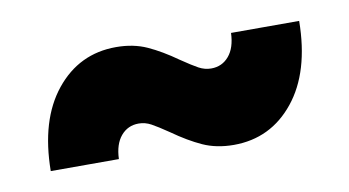

<svg xmlns="http://www.w3.org/2000/svg" viewBox="-39 -543 697 383"><g transform="rotate(-10 310.0 -351.5)"><path d="M346.5 -247.5C364.8 -239.2 385.7 -235 409 -235C459 -235 499.8 -254.7 531.5 -294C563.2 -333.3 579.3 -387.3 580 -456H442C441.3 -436 436.3 -420.5 427 -409.5C417.7 -398.5 405.7 -393 391 -393C382.3 -393 374 -395.2 366 -399.5C358 -403.8 346.7 -411 332 -421C311.3 -435.7 291.8 -447.2 273.5 -455.5C255.2 -463.8 234.3 -468 211 -468C161 -468 120.2 -448.3 88.5 -409C56.8 -369.7 40.7 -315.7 40 -247H178C178.7 -267 183.7 -282.5 193 -293.5C202.3 -304.5 214.3 -310 229 -310C237.7 -310 246 -307.8 254 -303.5C262 -299.2 273.3 -292 288 -282C308.7 -267.3 328.2 -255.8 346.5 -247.5Z"/></g></svg>

Font: Montserrat Custom Black
Style: Regular
Weight: 900
Designer: Julieta Ulanovsky
Foundry: Julieta Ulanovsky
Version: Version 7.200